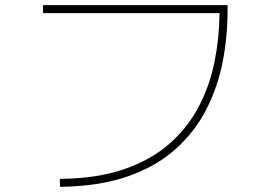

<svg xmlns="http://www.w3.org/2000/svg" viewBox="-20 -713 1040 745"><path d="M213 12 212 -19Q355 -20 460 -56Q565 -92 636 -154Q707 -216 750 -297Q793 -378 812 -471.5Q831 -565 832 -662H147V-693H863V-671Q863 -569 843.5 -470.5Q824 -372 779 -285.5Q734 -199 659 -132.5Q584 -66 474 -28Q364 10 213 12Z"/></svg>

Font: Murecho ExtraLight
Style: Regular
Weight: 200
Designer: Neil Summerour
Foundry: Positype
Version: Version 1.010; ttfautohint (v1.8.3)